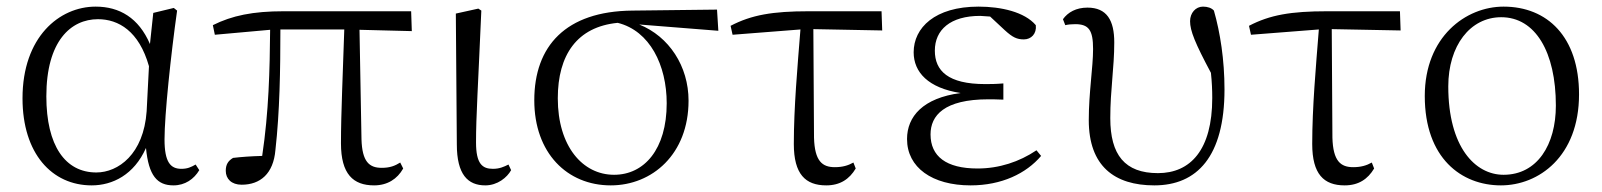

<svg xmlns="http://www.w3.org/2000/svg" viewBox="-20 -546 4840 580"><path d="M257 14C320 14 385 -18 421 -99C429 -15 455 14 504 14C539 14 566 -5 582 -32L571 -49C557 -41 546 -36 528 -36C495 -36 477 -56 477 -125C477 -199 496 -379 515 -514L505 -522L443 -507L433 -413C399 -492 341 -526 269 -526C159 -526 48 -434 48 -249C48 -82 137 14 257 14ZM430 -346 423 -210C414 -80 337 -25 271 -25C177 -25 120 -106 120 -255C120 -422 194 -488 276 -488C338 -488 400 -452 430 -346Z M1110 14C1150 14 1180 -5 1198 -37L1189 -55C1173 -45 1158 -39 1133 -39C1095 -39 1074 -58 1072 -125L1066 -456L1224 -452L1222 -512H837C744 -512 681 -499 623 -470L629 -441L796 -456C795 -335 792 -208 772 -75C737 -74 709 -72 684 -69C669 -60 662 -49 662 -30C662 -6 679 12 710 12C766 12 806 -21 812 -93C825 -208 827 -335 827 -457H1020C1016 -329 1010 -204 1010 -113C1010 -20 1047 14 1110 14Z M1446 14C1483 14 1512 -10 1524 -32L1516 -49C1502 -42 1489 -36 1469 -36C1437 -36 1418 -51 1418 -116C1418 -195 1424 -282 1434 -514L1425 -520L1357 -505L1360 -110C1360 -19 1393 14 1446 14Z M1825 14C1950 14 2060 -80 2060 -242C2060 -346 2001 -436 1911 -472L2150 -453L2146 -517L1890 -514C1689 -512 1594 -407 1594 -243C1594 -84 1693 14 1825 14ZM1846 -477C1943 -453 1994 -349 1994 -234C1994 -95 1926 -18 1835 -18C1740 -18 1665 -104 1665 -249C1665 -380 1723 -465 1846 -477Z M2476 14C2518 14 2546 -5 2565 -37L2558 -55C2542 -46 2525 -41 2502 -41C2464 -41 2441 -59 2439 -130L2437 -458L2645 -454L2643 -512H2423C2314 -512 2250 -501 2187 -468L2193 -441L2398 -457C2389 -344 2378 -221 2378 -111C2378 -20 2413 14 2476 14Z M2912 14C3006 14 3080 -22 3125 -75L3111 -92C3059 -57 2998 -37 2933 -37C2838 -37 2791 -74 2791 -140C2791 -197 2832 -246 2966 -246C2977 -246 2986 -246 3011 -245V-294C2987 -292 2972 -292 2956 -292C2844 -292 2804 -332 2804 -393C2804 -456 2851 -498 2941 -498L2971 -496L3015 -455C3039 -433 3052 -427 3073 -427C3095 -427 3112 -444 3109 -470C3075 -510 3004 -526 2936 -526C2804 -526 2740 -462 2740 -388C2740 -328 2784 -280 2882 -265C2768 -250 2720 -194 2720 -126C2720 -40 2796 14 2912 14Z M3467 14C3596 14 3679 -73 3679 -276C3679 -365 3666 -448 3647 -514C3640 -522 3628 -526 3614 -526C3592 -526 3575 -507 3575 -482C3575 -453 3590 -416 3638 -326C3641 -298 3642 -274 3642 -250C3642 -93 3576 -23 3478 -23C3378 -23 3334 -78 3334 -189C3334 -276 3346 -340 3346 -418C3346 -484 3324 -523 3265 -523C3231 -523 3206 -509 3191 -488L3198 -470C3206 -472 3217 -473 3228 -473C3269 -473 3282 -455 3282 -398C3282 -342 3269 -267 3269 -183C3269 -44 3347 14 3467 14Z M4042 14C4084 14 4112 -5 4131 -37L4124 -55C4108 -46 4091 -41 4068 -41C4030 -41 4007 -59 4005 -130L4003 -458L4211 -454L4209 -512H3989C3880 -512 3816 -501 3753 -468L3759 -441L3964 -457C3955 -344 3944 -221 3944 -111C3944 -20 3979 14 4042 14Z M4514 14C4628 14 4750 -73 4750 -261C4750 -435 4654 -526 4522 -526C4408 -526 4284 -435 4284 -256C4284 -68 4395 14 4514 14ZM4522 -18C4436 -18 4355 -102 4355 -285C4355 -408 4421 -494 4515 -494C4618 -494 4680 -389 4680 -227C4680 -109 4624 -18 4522 -18Z"/></svg>

Font: Noto Serif SC Light
Style: Regular
Weight: 300
Designer: Ryoko NISHIZUKA 西塚涼子 (kana & ideographs); Frank Grießhammer (Latin, Greek & Cyrillic); Wenlong ZHANG 张文龙 (bopomofo); San
Foundry: Adobe
Version: Version 2.001;hotconv 1.1.0;makeotfexe 2.6.0